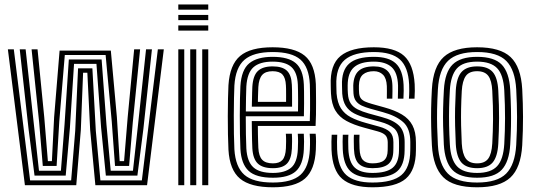

<svg xmlns="http://www.w3.org/2000/svg" viewBox="-20 -818 2367 848"><path d="M90 0 14.8 -600H41L113 -21.2H294.2L312.2 -240L324.8 -516.2H388L403.2 -240L423.5 -21.2H606.5L677.2 -600H703.5L629.5 0H401.2L378.2 -244L365.8 -496.8H347L337 -244.2L316.8 0ZM132.5 -42.5 106.2 -247.5 67.2 -600H93.2L130.5 -260.8L152.2 -63.8H249L265 -267.5L284 -555.5H428.8L450.2 -268L469 -63.8H567.2L589 -261.2L625 -600H651L613.2 -248L586.8 -42.5H447.5L426.5 -254.8L406 -536H307L288.8 -254.2L270.2 -42.5ZM169 -85 153 -277 119.5 -600H145.8L175.5 -299.8L191.5 -106.2H209.2L219 -299.8L243.2 -594.5H469.5L496.2 -301L508.5 -106.2H528L544 -301L572.5 -600H598.8L566.5 -277.8L550.2 -85H488L473.5 -282.2L446.5 -575H266.2L241.8 -281.2L230 -85Z M767.5 -775.2V-798.2H899.8V-775.2ZM767.5 -682.8V-705.8H899.8V-682.8ZM767.5 -729V-752H899.8V-729ZM873.2 0V-600H899.8V0ZM767.5 0V-600H793.8V0ZM820.2 0V-600H846.8V0Z M1185.5 9.2Q1086 9.2 1040.1 -29Q994.2 -67.2 989 -156.5Q987.5 -185 986.8 -224.4Q986 -263.8 986.1 -305.5Q986.2 -347.2 987 -383.5Q987.8 -419.8 989 -441.8Q994.8 -532.2 1040.5 -570.8Q1086.2 -609.2 1184 -609.2Q1280.5 -609.2 1325.6 -572.2Q1370.8 -535.2 1375 -446.8Q1375.2 -439 1375.5 -417.5Q1375.8 -396 1375.9 -368Q1376 -340 1375.6 -311.6Q1375.2 -283.2 1373.8 -261.8H1118.8Q1119 -242 1119.2 -224.8Q1119.5 -207.5 1120 -192.8Q1120.5 -178 1121 -164.8Q1123 -128.2 1138 -112.4Q1153 -96.5 1185.5 -96.5Q1214 -96.5 1227.5 -111.6Q1241 -126.8 1242.8 -162.8Q1243.5 -176.5 1243.6 -193.6Q1243.8 -210.8 1242.5 -227.2H1269Q1270.2 -211 1270 -192.9Q1269.8 -174.8 1269.2 -161.8Q1267 -115.5 1247.4 -95.4Q1227.8 -75.2 1185.5 -75.2Q1139.8 -75.2 1118.5 -95.8Q1097.2 -116.2 1094.5 -163.2Q1093.8 -180.2 1093.2 -199.6Q1092.8 -219 1092.5 -240.2Q1092.2 -261.5 1092 -283.2H1348.2Q1349.2 -306.2 1349.4 -331.6Q1349.5 -357 1349.4 -380.2Q1349.2 -403.5 1349 -420.9Q1348.8 -438.2 1348.5 -445.2Q1344.8 -522 1306.6 -555.1Q1268.5 -588.2 1184 -588.2Q1099.8 -588.2 1060 -554.1Q1020.2 -520 1015.2 -440.2Q1014.2 -420.2 1013.5 -385Q1012.8 -349.8 1012.6 -308.2Q1012.5 -266.8 1013.1 -227Q1013.8 -187.2 1015.2 -158.5Q1020 -80.8 1059 -46.2Q1098 -11.8 1185.5 -11.8Q1269 -11.8 1306.9 -45.6Q1344.8 -79.5 1348.5 -157.8Q1349 -168 1349.2 -180.1Q1349.5 -192.2 1349.1 -204.5Q1348.8 -216.8 1347.8 -227.2H1374.2Q1375.8 -211.8 1375.8 -192.6Q1375.8 -173.5 1375 -156.8Q1370.8 -67.8 1326.8 -29.2Q1282.8 9.2 1185.5 9.2ZM1185.5 -33Q1110.5 -33 1078 -63.4Q1045.5 -93.8 1041.8 -160Q1040.5 -187.8 1039.8 -226.8Q1039 -265.8 1039.1 -306.9Q1039.2 -348 1039.9 -383Q1040.5 -418 1041.8 -437.8Q1046.2 -510.2 1081.1 -538.6Q1116 -567 1184 -567Q1254 -567 1286.5 -538.9Q1319 -510.8 1322 -444.8Q1322.5 -436.2 1322.8 -413.8Q1323 -391.2 1323 -362Q1323 -332.8 1322.2 -304.5H1065.5Q1065.5 -262.8 1066.1 -225.4Q1066.8 -188 1068 -162.5Q1071.5 -104 1098.9 -79.1Q1126.2 -54.2 1185.5 -54.2Q1238 -54.2 1265.4 -77Q1292.8 -99.8 1295.5 -159Q1296.2 -174.2 1296.4 -192Q1296.5 -209.8 1295.2 -227.2H1321.8Q1323 -210.5 1322.9 -192.8Q1322.8 -175 1322 -158.2Q1319 -91.5 1287.2 -62.2Q1255.5 -33 1185.5 -33ZM1065.8 -325.8H1296.2Q1296.8 -350.5 1296.6 -374.1Q1296.5 -397.8 1296.2 -416.4Q1296 -435 1295.5 -444Q1293.2 -498.2 1267 -522Q1240.8 -545.8 1184 -545.8Q1127.2 -545.8 1099.5 -521.1Q1071.8 -496.5 1068 -436Q1067.2 -418.8 1066.6 -388.6Q1066 -358.5 1065.8 -325.8ZM1092.2 -347Q1092.5 -358.5 1092.9 -375.9Q1093.2 -393.2 1093.6 -409.6Q1094 -426 1094.5 -434.8Q1097.5 -484.2 1119 -504.5Q1140.5 -524.8 1184 -524.8Q1227 -524.8 1247.1 -505.8Q1267.2 -486.8 1269 -443.5Q1269.5 -435.2 1269.8 -419.8Q1270 -404.2 1270 -385.2Q1270 -366.2 1270 -347ZM1119 -368.2H1243.5Q1243.8 -383.5 1243.6 -398.8Q1243.5 -414 1243.4 -425.5Q1243.2 -437 1242.8 -441Q1241.2 -474 1227.6 -488.8Q1214 -503.5 1184 -503.5Q1152.5 -503.5 1137.9 -486.9Q1123.2 -470.2 1121 -433.8Q1120.8 -423.8 1120.2 -413.5Q1119.8 -403.2 1119.5 -392.1Q1119.2 -381 1119 -368.2Z M1625 9.2Q1535 9.2 1491.5 -28.1Q1448 -65.5 1444.2 -156.8Q1443.5 -174.8 1443.8 -192.2Q1444 -209.8 1445 -223H1469.5Q1468.8 -212.2 1468.5 -192.8Q1468.2 -173.2 1469 -157.8Q1472.5 -78 1509.6 -44.9Q1546.8 -11.8 1625 -11.8Q1714.2 -11.8 1752.9 -44.8Q1791.5 -77.8 1792 -153.2Q1792.2 -160.8 1792.2 -166.6Q1792.2 -172.5 1792.2 -178.1Q1792.2 -183.8 1792.2 -190.5Q1792.2 -250.8 1760.6 -278.8Q1729 -306.8 1671.5 -322.5L1615.5 -338Q1593.8 -344 1577.6 -351.6Q1561.5 -359.2 1552.1 -371.9Q1542.8 -384.5 1541.2 -405.2Q1541 -413.2 1540.5 -422.2Q1540 -431.2 1540.2 -440.5Q1541.8 -484.5 1563.6 -504.6Q1585.5 -524.8 1631.2 -524.8Q1671 -524.8 1691.5 -504.8Q1712 -484.8 1713.2 -439.2Q1713.5 -428.2 1713.4 -415.6Q1713.2 -403 1712.8 -382.2H1688.5Q1688.8 -399 1688.8 -415.8Q1688.8 -432.5 1688.5 -438Q1687 -472.8 1671.4 -488.1Q1655.8 -503.5 1631.2 -503.5Q1600.2 -503.5 1583.1 -488.9Q1566 -474.2 1565.2 -440.5Q1565 -430.8 1565.2 -422.6Q1565.5 -414.5 1566.2 -405.2Q1567.8 -390.8 1574.6 -382.5Q1581.5 -374.2 1593.5 -369.1Q1605.5 -364 1622 -359.2L1677.2 -343.8Q1723.8 -331 1754.9 -312.5Q1786 -294 1801.5 -264.8Q1817 -235.5 1817 -190.5Q1817 -183.5 1817.1 -177.6Q1817.2 -171.8 1817.1 -166Q1817 -160.2 1817 -153.2Q1816.5 -66.8 1772.2 -28.8Q1728 9.2 1625 9.2ZM1625 -33Q1559.5 -33 1528.1 -61.5Q1496.8 -90 1493.8 -159Q1493.2 -173 1493.2 -192.5Q1493.2 -212 1494 -223H1518.8Q1517.8 -212.2 1517.9 -192.5Q1518 -172.8 1518.5 -160Q1521 -102.2 1546.4 -78.2Q1571.8 -54.2 1625 -54.2Q1687.2 -54.2 1714.5 -77.2Q1741.8 -100.2 1742.2 -153.5Q1742.5 -163.5 1742.4 -172Q1742.2 -180.5 1742.2 -190.5Q1742.2 -232 1720.8 -250.8Q1699.2 -269.5 1659.8 -280L1602 -295.5Q1567.8 -304.8 1544 -317.2Q1520.2 -329.8 1507.2 -350.4Q1494.2 -371 1491.5 -404.2Q1490.8 -414 1490.9 -423.2Q1491 -432.5 1490.5 -440.8Q1488 -506.2 1521.6 -536.6Q1555.2 -567 1631.2 -567Q1696.8 -567 1728 -538Q1759.2 -509 1762.5 -443.5Q1763 -434.5 1763 -416.9Q1763 -399.2 1761.8 -382.2H1737.2Q1737.5 -399.2 1737.9 -416.2Q1738.2 -433.2 1738 -440.2Q1736.2 -497.2 1709.6 -521.5Q1683 -545.8 1631.2 -545.8Q1571.8 -545.8 1543.8 -521.2Q1515.8 -496.8 1515.5 -440.8Q1515.2 -431.8 1515.6 -422.4Q1516 -413 1516.5 -405.2Q1518 -378 1528.9 -361.4Q1539.8 -344.8 1560 -334.8Q1580.2 -324.8 1608.8 -316.8L1665.5 -301.2Q1718.8 -287 1743 -262.6Q1767.2 -238.2 1767.2 -190.5Q1767.2 -182 1767.2 -172.9Q1767.2 -163.8 1767 -153.2Q1766.5 -89 1733.8 -61Q1701 -33 1625 -33ZM1625 -75.2Q1585.2 -75.2 1565.1 -94.2Q1545 -113.2 1543.2 -160.8Q1543 -171.5 1542.6 -191.4Q1542.2 -211.2 1543.2 -223H1567.8Q1567 -211.8 1567.1 -196.4Q1567.2 -181 1568 -161.8Q1569.2 -126 1583.1 -111.2Q1597 -96.5 1625 -96.5Q1660.5 -96.5 1676.1 -109.8Q1691.8 -123 1692.2 -153.5Q1692.5 -163.5 1692.5 -172.4Q1692.5 -181.2 1692.5 -190.5Q1692 -211.2 1681.5 -221.4Q1671 -231.5 1648.2 -237.8L1588.8 -254Q1542 -266.5 1510.1 -283.9Q1478.2 -301.2 1461.2 -329.9Q1444.2 -358.5 1441.8 -405Q1441.2 -415 1441.1 -423.6Q1441 -432.2 1440.8 -441Q1437 -532 1483.9 -570.6Q1530.8 -609.2 1631.2 -609.2Q1722.8 -609.2 1764.5 -571.5Q1806.2 -533.8 1811.5 -446.2Q1812.2 -434 1812.1 -416.9Q1812 -399.8 1810.8 -382.2H1786Q1787.5 -399 1787.5 -416.5Q1787.5 -434 1787 -445Q1783.2 -521.5 1746.6 -554.9Q1710 -588.2 1631.2 -588.2Q1543.2 -588.2 1502.9 -553.8Q1462.5 -519.2 1465.5 -440.8Q1466 -432 1465.9 -423.4Q1465.8 -414.8 1466.5 -405Q1470.2 -363.8 1485.9 -339.4Q1501.5 -315 1528.9 -300.5Q1556.2 -286 1595.5 -275.2L1654 -259Q1687.5 -249.8 1702.5 -234.9Q1717.5 -220 1717.5 -190.5Q1717.5 -183.8 1717.5 -178.1Q1717.5 -172.5 1717.5 -166.6Q1717.5 -160.8 1717.2 -153.2Q1716.8 -112 1695.5 -93.6Q1674.2 -75.2 1625 -75.2Z M2087.2 9.2Q1982.2 9.2 1937.6 -35.4Q1893 -80 1887.5 -176.5Q1885.2 -220.2 1884.4 -259.9Q1883.5 -299.5 1884.2 -339.5Q1885 -379.5 1887.5 -424.2Q1893.2 -524 1940 -566.6Q1986.8 -609.2 2087.2 -609.2Q2189.5 -609.2 2235.2 -565.9Q2281 -522.5 2286.5 -424Q2289.8 -361.2 2290 -302.4Q2290.2 -243.5 2286.5 -176.5Q2280.5 -76.8 2234.1 -33.8Q2187.8 9.2 2087.2 9.2ZM2087.2 -11.8Q2176.2 -11.8 2215.5 -51.2Q2254.8 -90.8 2260 -178Q2263.8 -245 2263.6 -301.2Q2263.5 -357.5 2260 -422.8Q2255.2 -508.8 2216.5 -548.5Q2177.8 -588.2 2087.2 -588.2Q1999 -588.2 1959 -549.5Q1919 -510.8 1914 -422.8Q1911.2 -373.8 1910.5 -334Q1909.8 -294.2 1910.8 -257.1Q1911.8 -220 1914 -177.8Q1918.8 -91.2 1957.9 -51.5Q1997 -11.8 2087.2 -11.8ZM2087.2 -33Q2010 -33 1977.2 -68.4Q1944.5 -103.8 1940.2 -180.2Q1938 -223.5 1937.1 -262Q1936.2 -300.5 1937.1 -339.2Q1938 -378 1940.5 -421Q1945 -499.5 1979.2 -533.2Q2013.5 -567 2087.2 -567Q2163.2 -567 2196.2 -532.4Q2229.2 -497.8 2233.5 -421.5Q2236 -374.8 2236.8 -336.1Q2237.5 -297.5 2236.8 -260.1Q2236 -222.8 2233.5 -179.5Q2229 -103.8 2196.2 -68.4Q2163.5 -33 2087.2 -33ZM2087.2 -54.2Q2147.8 -54.2 2175.5 -83.9Q2203.2 -113.5 2207.2 -182.2Q2210.5 -240.5 2210.6 -296Q2210.8 -351.5 2207.2 -418.8Q2203.5 -487.8 2175.6 -516.8Q2147.8 -545.8 2087.2 -545.8Q2024.2 -545.8 1997.4 -515.1Q1970.5 -484.5 1966.8 -418.5Q1964.5 -380.2 1963.6 -342.8Q1962.8 -305.2 1963.5 -265.6Q1964.2 -226 1966.8 -181.2Q1970.5 -113.8 1998 -84Q2025.5 -54.2 2087.2 -54.2ZM2087.2 -75.2Q2040 -75.2 2018.1 -100.1Q1996.2 -125 1993 -182Q1991 -224.5 1990.1 -262.6Q1989.2 -300.8 1990 -338.6Q1990.8 -376.5 1993 -417.8Q1996.5 -475.8 2018.6 -500.2Q2040.8 -524.8 2087.2 -524.8Q2134.2 -524.8 2156 -500Q2177.8 -475.2 2180.8 -418Q2184.5 -350.8 2184.2 -295.9Q2184 -241 2180.8 -183Q2177.5 -125.8 2156 -100.5Q2134.5 -75.2 2087.2 -75.2ZM2087.2 -96.5Q2120.8 -96.5 2136.1 -117.1Q2151.5 -137.8 2154.2 -184.5Q2157.2 -238.2 2157.6 -292Q2158 -345.8 2154.2 -416.8Q2152 -462.5 2136.6 -483Q2121.2 -503.5 2087.2 -503.5Q2052 -503.5 2037.1 -482.1Q2022.2 -460.8 2019.5 -416.5Q2017.2 -373.2 2016.5 -336.5Q2015.8 -299.8 2016.6 -263.1Q2017.5 -226.5 2019.5 -183.5Q2022.2 -138.5 2037.5 -117.5Q2052.8 -96.5 2087.2 -96.5Z"/></svg>

Font: Big Shoulders Inline Text Thin ExtraBold
Style: Regular
Weight: 800
Version: Version 2.002